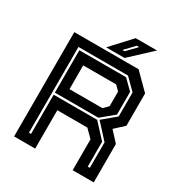

<svg xmlns="http://www.w3.org/2000/svg" viewBox="-196 -982 1045 1116"><g transform="rotate(30 327.0 -424.0)"><path d="M62.5 0V-700H494L597 -597V-380L536 -324L597 -257.5V0H455.5V-207.5L405.5 -257.5H204V0ZM126.5 -62H140.5V-325H432.5L521 -229V-62H535V-233L444.5 -332L531 -404.5V-565.5L459 -637.5H126.5ZM204 -399H425L455.5 -430V-528L425 -558.5H204ZM140.5 -339V-623.5H454L517 -561.5V-409L432.5 -339ZM267 -716 389 -848H532.5L390.5 -716ZM356.5 -750H371.5L432.5 -813H416.5Z"/></g></svg>

Font: Tourney
Style: Bold
Weight: 700
Designer: Tyler Finck
Foundry: Etcetera Type Co
Version: Version 1.015